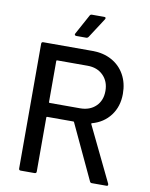

<svg xmlns="http://www.w3.org/2000/svg" viewBox="-96 -961 808 1031"><g transform="rotate(10 308.0 -445.5)"><path d="M466 -7 326 -306Q325 -309 322 -309H179Q175 -309 175 -305V-10Q175 0 165 0H89Q79 0 79 -10V-690Q79 -700 89 -700H358Q417 -700 462.5 -675Q508 -650 533 -605Q558 -560 558 -501Q558 -432 521 -383Q484 -334 421 -317Q417 -315 419 -312L564 -12Q565 -10 565 -7Q565 0 557 0H477Q469 0 466 -7ZM175 -613V-389Q175 -385 179 -385H345Q398 -385 430.5 -416.5Q463 -448 463 -500Q463 -552 430.5 -584.5Q398 -617 345 -617H179Q175 -617 175 -613ZM321 -891H388Q394 -891 395.5 -887.5Q397 -884 394 -879L324 -771Q319 -764 312 -764H258Q252 -764 249.5 -767.5Q247 -771 250 -776L309 -884Q312 -891 321 -891Z"/></g></svg>

Font: BarlowMedium
Style: Regular
Weight: 500
Designer: Jeremy Tribby
Foundry: Tribby Type
Version: Version 1.422